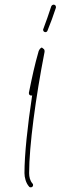

<svg xmlns="http://www.w3.org/2000/svg" viewBox="-20 -790 260 824"><path d="M112 14C118 14 122 10 122 4C122 1 121 -1 119 -3C109 -14 105 -31 105 -47C105 -163 133 -372 171 -566C172 -572 171 -576 168 -580H167C163 -584 160 -586 159 -586C157 -585 155 -584 152 -581C150 -578 148 -576 146 -571C128 -508 119 -465 104 -392V-390C104 -384 108 -380 114 -380C116 -380 117 -380 118 -381C98 -249 85 -126 85 -47C85 -29 91 -4 105 11C106 13 109 14 112 14ZM175 -652C179 -652 183 -655 184 -659C196 -688 210 -726 220 -757C220 -758 220 -759 220 -760C220 -766 216 -770 210 -770C206 -770 202 -767 200 -763C190 -732 177 -695 166 -666C165 -664 165 -663 165 -662C165 -656 170 -652 175 -652Z"/></svg>

Font: Mistral SingleLine Outline
Style: Regular
Weight: 300
Designer: François Chastanet, Élisa Garzelli, Anais Alves, Morgane Autin
Foundry: institut supérieur des arts et du design Toulouse / isdaT
Version: Version 1.000;Glyphs 3.3 (3337)